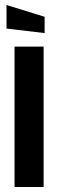

<svg xmlns="http://www.w3.org/2000/svg" viewBox="-20 -746 232 766"><path d="M38 0V-560H154V0ZM158 -614 6 -632V-726L158 -679Z"/></svg>

Font: Tektur Condensed Medium
Style: Regular
Weight: 500
Width: 3
Designer: Adam Jagosz
Foundry: Adam Jagosz
Version: Version 1.005;gftools[0.9.30]